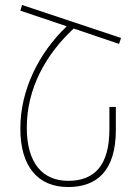

<svg xmlns="http://www.w3.org/2000/svg" viewBox="-20 -744 562 774"><path d="M69 -724 62 -701 249 -638C137 -531 62 -382 62 -226C62 -72 133 10 255 10C370 10 447 -55 447 -220V-313H421V-223C421 -75 359 -15 255 -15C153 -15 88 -85 88 -229C88 -386 163 -523 277 -629L460 -567L468 -591Z"/></svg>

Font: Noto Sans Armenian Condensed Thin
Style: Regular
Weight: 100
Width: 3
Designer: Monotype Design Team
Foundry: Monotype Imaging Inc.
Version: Version 2.008